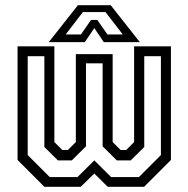

<svg xmlns="http://www.w3.org/2000/svg" viewBox="-20 -718 724 738"><path d="M47.5 -540H189V-172L219.5 -141.5H241L271.5 -172V-510H413V-172L443.5 -141.5H465L495.5 -172V-540H637V-103L534 0H394L342.5 -51L290.5 0H150.5L47.5 -103ZM86.5 -502V-122L171 -37.5H278L342.5 -101.5L407 -37.5H514L598.5 -122V-502H534.5V-153L482.5 -101.5H429L374.5 -155.5V-474.5H310.5V-155.5L256 -101.5H202.5L150.5 -153V-502ZM279.5 -698H405.5L517.5 -556H379L342.5 -610L306 -556H167.5ZM298.5 -671.5 232.5 -585.5H291L330 -641.5H354L393 -585.5H452L385.5 -671.5Z"/></svg>

Font: Tourney Condensed
Style: Regular
Weight: 400
Width: 3
Designer: Tyler Finck
Foundry: Etcetera Type Co
Version: Version 1.010; ttfautohint (v1.8.3)